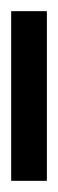

<svg xmlns="http://www.w3.org/2000/svg" viewBox="85 -800 104 344"><g transform="rotate(-90 137.0 -628.0)"><path d="M289 -596H-15V-660H289Z"/></g></svg>

Font: Rosario
Style: Regular
Weight: 400
Designer: Hector Gatti
Foundry: Omnibus-Type
Version: Version 1.002